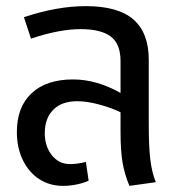

<svg xmlns="http://www.w3.org/2000/svg" viewBox="-20 -594 603 626"><path d="M488 0 402 12Q386 -26 379.5 -64.5Q373 -103 373 -165V-228Q342 -243 302.5 -253.5Q263 -264 232 -264Q181 -264 153.5 -236Q126 -208 126 -160Q126 -117 149 -88Q172 -59 208 -59Q232 -59 260 -66L269 -5Q255 2 232 7Q209 12 185 12Q142 12 108 -10Q74 -32 54.5 -72Q35 -112 35 -164Q35 -245 83 -290Q131 -335 218 -335Q295 -335 373 -291V-395Q373 -451 341 -475Q309 -499 243 -499Q173 -499 81 -468L58 -538Q166 -574 260 -574Q365 -574 415 -530.5Q465 -487 465 -399V-189Q465 -117 470 -74.5Q475 -32 488 0Z"/></svg>

Font: Fira GO
Style: Regular
Weight: 400
Designer: Carrois Corporate
Foundry: Carrois Corporate GbR
Version: Version 0.300